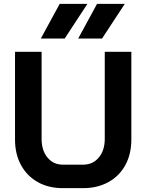

<svg xmlns="http://www.w3.org/2000/svg" viewBox="-20 -969 760 997"><path d="M58 -244V-700H196V-248Q196 -188 226.5 -151Q257 -114 306 -114H412Q462 -114 493 -151Q524 -188 524 -248V-700H662V-244Q662 -169 631 -112Q600 -55 543 -23.5Q486 8 412 8H306Q232 8 176 -23.5Q120 -55 89 -112Q58 -169 58 -244ZM290 -949H434L316 -769H192ZM484 -949H628L510 -769H386Z"/></svg>

Font: Stavian Bold
Style: Bold
Weight: 700
Version: Version 1.000; ttfautohint (v1.6)